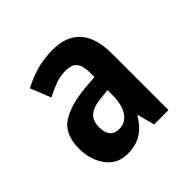

<svg xmlns="http://www.w3.org/2000/svg" viewBox="-105 -812 530 530"><g transform="rotate(-45 160.0 -547.0)"><path d="M165 -722Q274 -722 274 -598V-378H218L204 -430Q188 -402 165.5 -387Q143 -372 109 -372Q69 -372 46.5 -403Q24 -434 24 -477Q24 -534 59.5 -556.5Q95 -579 156 -584L194 -587V-605Q194 -631 184 -643.5Q174 -656 150 -656Q129 -656 110 -649Q91 -642 70 -631L46 -691Q74 -706 103 -714Q132 -722 165 -722ZM165 -533Q134 -530 119.5 -517.5Q105 -505 105 -480Q105 -437 141 -437Q166 -437 180 -458.5Q194 -480 194 -516V-536Z"/></g></svg>

Font: Noto Sans Devanagari UI ExtraCondensed SemiBold
Style: Regular
Weight: 600
Width: 2
Designer: Jelle Bosma - Monotype Design Team
Foundry: Monotype Imaging Inc.
Version: Version 2.004; ttfautohint (v1.8.4.7-5d5b)